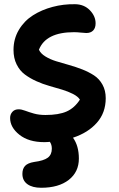

<svg xmlns="http://www.w3.org/2000/svg" viewBox="-20 -619 562 908"><path d="M189 53.2Q115.7 53.2 71.8 18.3Q27.8 -16.6 27.8 -61Q27.8 -78.1 38.6 -90.1Q49.3 -102.1 67.9 -102.1Q81.5 -102.1 98.9 -95.5Q116.2 -88.9 140.4 -82Q164.6 -75.2 194.8 -75.2Q257.8 -75.2 295.2 -91.8Q332.5 -108.4 357.9 -147.9Q348.1 -163.1 325 -174.8Q301.8 -186.5 273.7 -195.1Q245.6 -203.6 213.6 -212.6Q181.6 -221.7 151.9 -235.1Q122.1 -248.5 97.7 -266.6Q73.2 -284.7 58.6 -314.5Q43.9 -344.2 43.9 -382.8Q43.9 -435.1 69.1 -477.5Q94.2 -520 135.7 -546.4Q177.2 -572.8 228.8 -586.4Q280.3 -600.1 335 -599.1Q377.9 -598.6 405 -570.6Q432.1 -542.5 432.1 -508.8Q432.1 -486.8 420.7 -474.9Q409.2 -462.9 388.2 -462.9Q381.8 -462.9 363 -464.8Q344.2 -466.8 330.1 -466.8Q196.8 -466.8 164.1 -383.8Q172.4 -365.7 194.6 -352.1Q216.8 -338.4 245.1 -329.6Q273.4 -320.8 305.9 -311.8Q338.4 -302.7 368.9 -290.8Q399.4 -278.8 424.6 -262.5Q449.7 -246.1 464.8 -218.5Q480 -190.9 480 -154.8Q480 -85.9 438.2 -38.6Q396.5 8.8 325.2 32.2Q353 70.8 353 130.9Q353 194.3 305.2 231.7Q257.3 269 174.8 269Q133.3 269 109.6 252Q85.9 234.9 85.9 203.1Q85.9 179.2 98.6 165.5Q111.3 151.9 141.1 147Q187 141.1 206.1 126.7Q225.1 112.3 225.1 84Q225.1 64.9 215.8 51.8Q202.6 53.2 189 53.2Z"/></svg>

Font: Shantell Sans Irregular
Style: Regular
Weight: 600
Designer: Stephen Nixon, Anya Danilova, Shantell Martin
Foundry: Arrow Type
Version: Version 1.006;[9816181b4]